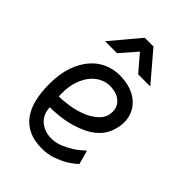

<svg xmlns="http://www.w3.org/2000/svg" viewBox="-214 -822 931 931"><g transform="rotate(45 252.0 -356.5)"><path d="M244 -57Q275 -57 304.5 -69.5Q334 -82 357 -97Q384 -115 408 -138L428 -66Q405 -45 377 -28Q353 -14 319.5 -2Q286 10 246 10Q193 10 156 -7.5Q119 -25 95.5 -57Q72 -89 61 -134.5Q50 -180 50 -237Q50 -307 68 -358Q86 -409 115 -442.5Q144 -476 182 -492.5Q220 -509 260 -509Q306 -509 339.5 -497Q373 -485 395 -464.5Q417 -444 428 -418Q439 -392 439 -364Q439 -336 429.5 -306Q420 -276 401 -253Q375 -222 337.5 -203.5Q300 -185 261.5 -175Q223 -165 188 -162Q153 -159 132 -159Q132 -140 139 -121.5Q146 -103 160 -89Q174 -75 195 -66Q216 -57 244 -57ZM126 -227Q156 -227 197 -233.5Q238 -240 275 -255.5Q312 -271 337.5 -296.5Q363 -322 363 -360Q363 -394 337 -416.5Q311 -439 263 -439Q239 -439 214 -427Q189 -415 169.5 -391.5Q150 -368 137.5 -332.5Q125 -297 125 -249Q125 -244 125 -238Q125 -232 126 -227ZM219 -723H279L405 -575H322L250 -659L177 -575H95Z"/></g></svg>

Font: Panefresco 400wt
Style: Regular
Weight: 400
Foundry: Campivisivi & Chank Co
Version: Version 1.002